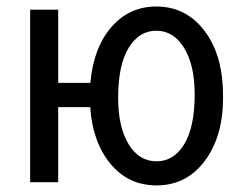

<svg xmlns="http://www.w3.org/2000/svg" viewBox="-20 -558 746 588"><path d="M158.2 -304.2H256.8Q266.1 -411.6 321 -474.9Q376 -538.1 458.5 -538.1Q546.4 -538.1 602.1 -469Q657.7 -399.9 662.6 -288.1L663.1 -258.3Q663.1 -139.6 606.9 -64.9Q550.8 9.8 459.5 9.8Q372.6 9.8 317.9 -56.9Q263.2 -123.5 256.3 -230H158.2V0H72.3V-528.3H158.2ZM341.8 -258.3Q341.8 -169.9 373.5 -116.9Q405.3 -64 459.5 -64Q512.7 -64 544.4 -116.7Q576.2 -169.4 576.2 -269Q576.2 -358.4 543.9 -411.1Q511.7 -463.9 458.5 -463.9Q405.8 -463.9 373.8 -411.1Q341.8 -358.4 341.8 -258.3Z"/></svg>

Font: Roboto Condensed
Style: Regular
Weight: 400
Designer: Google
Version: Version 2.001047; 2015